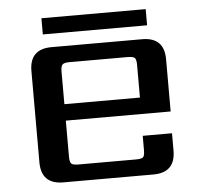

<svg xmlns="http://www.w3.org/2000/svg" viewBox="-46 -639 715 686"><g transform="rotate(-5 311.5 -295.5)"><path d="M501 -591V-533H127V-591ZM182 -278H453V-395Q453 -414 447.5 -420Q442 -426 422 -426H213Q194 -426 188 -420Q182 -414 182 -395ZM154 -485H479Q558 -485 558 -406V-219H182V-90Q182 -70 188 -64.5Q194 -59 213 -59H420Q440 -59 445.5 -64.5Q451 -70 451 -90V-141H556V-79Q556 0 477 0H154Q75 0 75 -79V-406Q75 -485 154 -485Z"/></g></svg>

Font: Sarpanch Medium
Style: Regular
Weight: 500
Designer: Manushi Parikh (Devanagari and Latin), Jyotish Sonowal (Devanagari)
Foundry: Indian Type Foundry
Version: Version 2.004;PS 1.0;hotconv 1.0.78;makeotf.lib2.5.61930; tt